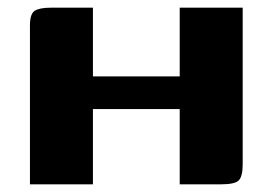

<svg xmlns="http://www.w3.org/2000/svg" viewBox="-20 -480 710 500"><path d="M58 0V-414Q58 -444 70.5 -452Q83 -460 113 -460H222V-281H448V-460H612V-52Q612 -21 602 -10.5Q592 0 556 0H448V-196H222V0Z"/></svg>

Font: Genos
Style: Bold
Weight: 700
Designer: Robert E. Leuschke
Foundry: Robert E. Leuschke
Version: Version 1.010